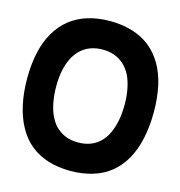

<svg xmlns="http://www.w3.org/2000/svg" viewBox="-163 -1344 1408 1498"><g transform="rotate(15 541.5 -595.0)"><path d="M30 -602Q30 -715 51 -810.5Q72 -906 115 -979Q200 -1125 362 -1175Q444 -1200 542 -1200Q638 -1200 720.5 -1175Q803 -1150 865 -1101Q990 -1000 1032 -813Q1042 -765 1047.5 -712.5Q1053 -660 1053 -602Q1053 -487 1032 -389Q1011 -291 969 -216Q884 -65 723 -16Q640 10 542 10Q343 10 218 -91Q157 -140 114.5 -217Q72 -294 52 -387Q41 -435 35.5 -489Q30 -543 30 -602ZM265 -600Q265 -530 277 -468Q289 -406 312 -361Q338 -307 374 -278Q410 -249 445 -236Q489 -220 543 -220Q593 -220 637 -235.5Q681 -251 716 -284Q749 -315 771.5 -361.5Q794 -408 806 -467Q818 -527 818 -600Q818 -667 806 -727Q794 -787 772 -832Q725 -922 639 -954Q596 -970 543 -970Q438 -970 369 -908Q334 -875 311.5 -830.5Q289 -786 277 -729Q265 -671 265 -600Z"/></g></svg>

Font: Boldonse
Style: Regular
Weight: 400
Designer: Universitype Foundry
Foundry: Universitype Foundry
Version: Version 1.000; ttfautohint (v1.8.4.7-5d5b)